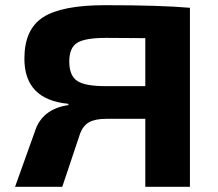

<svg xmlns="http://www.w3.org/2000/svg" viewBox="-20 -720 839 740"><path d="M385 -700Q598 -700 712 -690V0H540V-262H389Q348 -262 324.5 -249.5Q301 -237 289 -206L220 0H38L114 -212Q141 -300 244 -315L243 -320Q74 -336 74 -494Q74 -607 146 -653.5Q218 -700 385 -700ZM540 -388V-573L389 -574Q308 -574 277.5 -555Q247 -536 247 -483Q247 -429 277 -408.5Q307 -388 386 -388Z"/></svg>

Font: Exo 2 Expanded
Style: Bold
Weight: 700
Width: 7
Designer: Natanael Gama
Version: Version 1.001;PS 001.001;hotconv 1.0.70;makeotf.lib2.5.58329